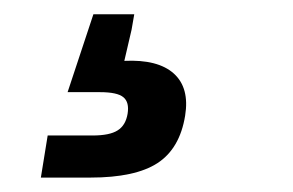

<svg xmlns="http://www.w3.org/2000/svg" viewBox="-20 -41 405 265"><path d="M36.4 204.1 45.8 146H107.9Q131.3 146 142.3 139Q153.4 132.1 156.1 116.1Q158.7 100.1 150.3 93.2Q141.9 86.2 118.1 86.2H73.3L108.9 -21.3H165.3L161.6 0L151.6 43Q198 40.8 219.9 60.5Q241.8 80.3 235.5 118.8Q228.1 164.1 197.4 184.1Q166.7 204.1 104.8 204.1Z"/></svg>

Font: Adwaita Sans
Style: Italic
Weight: 400
Italic angle: -9.39999°
Designer: Rasmus Andersson
Foundry: rsms
Version: Version 4.001;git-9221beed3